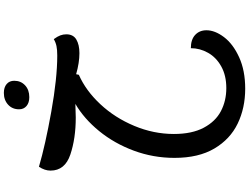

<svg xmlns="http://www.w3.org/2000/svg" viewBox="-168 -654 1292 996"><g transform="rotate(-90 478.0 -156.0)"><path d="M819 269Q819 313 783.5 360Q748 407 679 438.5Q610 470 516 470Q416 470 335 431Q254 392 205.5 310Q157 228 157 103Q157 -7 194.5 -108Q232 -209 296 -287.5Q360 -366 437 -411L366 -409Q258 -409 174.5 -437Q91 -465 91 -540Q91 -570 111 -600Q223 -567 396.5 -536Q570 -505 688 -505Q718 -505 737 -509Q756 -513 773 -523Q787 -504 792.5 -489Q798 -474 798 -458Q798 -422 771 -406Q744 -390 700 -390Q651 -390 591 -407L588 -393Q506 -357 435.5 -281.5Q365 -206 323 -105.5Q281 -5 281 100Q281 194 313.5 255Q346 316 399.5 344Q453 372 519 372Q584 372 631 346Q678 320 702 277.5Q726 235 726 188Q771 188 795 210.5Q819 233 819 269ZM409 -703Q409 -738 433 -760Q457 -782 494 -782Q523 -782 540 -767.5Q557 -753 557 -728Q557 -694 533.5 -672Q510 -650 472 -650Q443 -650 426 -664.5Q409 -679 409 -703Z"/></g></svg>

Font: Lemonada
Style: Regular
Weight: 400
Designer: Mohamed Gaber (Arabic) Eduardo Tunni (Latin)
Foundry: Kief Type Foundry
Version: Version 3.006